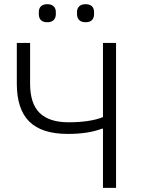

<svg xmlns="http://www.w3.org/2000/svg" viewBox="-20 -905 677 925"><path d="M208 -797.9Q187 -797.9 177 -808.3Q167 -818.8 167 -836.9V-847.2Q167 -864.3 177.2 -874.5Q187.5 -884.8 208 -884.8Q228 -884.8 238.5 -874.5Q249 -864.3 249 -847.2V-836.9Q249 -818.8 238.5 -808.3Q228 -797.9 208 -797.9ZM392.1 -797.9Q372.1 -797.9 361.6 -808.3Q351.1 -818.8 351.1 -836.9V-847.2Q351.1 -864.3 361.6 -874.5Q372.1 -884.8 392.1 -884.8Q413.1 -884.8 423.1 -874.5Q433.1 -864.3 433.1 -847.2V-836.9Q433.1 -818.8 423.1 -808.3Q413.1 -797.9 392.1 -797.9ZM476.1 0V-285.2H471.2Q405.8 -259.8 307.1 -259.8Q181.2 -259.8 121.1 -319.3Q61 -378.9 61 -502V-698.2H125V-502Q125 -405.8 171.1 -360.8Q217.3 -315.9 310.1 -315.9Q413.6 -315.9 476.1 -340.8V-698.2H539.1V0Z"/></svg>

Font: Anuphan Light
Style: Regular
Weight: 300
Designer: Mike Abbink, Paul van der Laan, Pieter van Rosmalen, Mint Tantisuwanna
Foundry: Bold Monday; Cadson Demak
Version: Version 3.002;hotconv 1.0.109;makeotfexe 2.5.65596